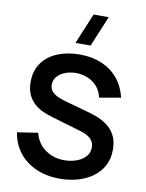

<svg xmlns="http://www.w3.org/2000/svg" viewBox="-105 -1055 868 1143"><g transform="rotate(10 329.0 -483.0)"><path d="M380.5 -797.5H289L366 -982.5H457.5ZM336.5 15Q257.5 15 194.2 -12.5Q131 -40 90.2 -91.2Q49.5 -142.5 38.5 -213L163.5 -232Q179.5 -168 229.2 -133Q279 -98 344 -98Q382.5 -98 416.5 -110Q450.5 -122 471.8 -145Q493 -168 493 -201.5Q493 -216.5 488 -229.2Q483 -242 473.2 -252Q463.5 -262 448.2 -270.2Q433 -278.5 413 -284.5L227 -339.5Q203 -346.5 175.2 -358.2Q147.5 -370 122.8 -390.8Q98 -411.5 82.2 -443.8Q66.5 -476 66.5 -523.5Q66.5 -593 101.8 -640.2Q137 -687.5 196.8 -711Q256.5 -734.5 329.5 -734Q403.5 -733.5 461.5 -708.8Q519.5 -684 558.5 -637Q597.5 -590 613.5 -523.5L484 -501Q476 -539 453.2 -565.8Q430.5 -592.5 397.8 -606.5Q365 -620.5 328 -621.5Q292 -622 261.2 -610.8Q230.5 -599.5 211.8 -578.5Q193 -557.5 193 -529.5Q193 -503 209 -486.2Q225 -469.5 248.8 -459.8Q272.5 -450 297 -443.5L426 -407.5Q452.5 -400.5 485.5 -388.5Q518.5 -376.5 549 -355Q579.5 -333.5 599.2 -298.5Q619 -263.5 619 -209.5Q619 -153.5 595.8 -111.2Q572.5 -69 533 -41Q493.5 -13 442.8 1Q392 15 336.5 15Z"/></g></svg>

Font: Manrope ExtraLight
Style: Bold
Weight: 700
Version: Version 4.504